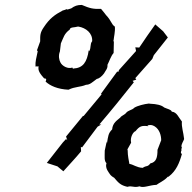

<svg xmlns="http://www.w3.org/2000/svg" viewBox="-20 -748 778 779"><path d="M143 -580 130 -544 133 -540C127 -510 123 -500 124 -478C128 -480 136 -477 137 -479C132 -462 144 -447 159 -430C167 -430 170 -427 165 -417C183 -400 214 -386 258 -384C284 -397 306 -394 329 -404C345 -404 354 -414 373 -428C382 -429 393 -438 402 -450C407 -460 418 -470 416 -485C423 -498 430 -521 441 -533L442 -577C442 -577 439 -588 441 -585C442 -598 448 -620 446 -640C431 -650 433 -663 410 -687C410 -688 399 -701 390 -712C357 -711 345 -714 312 -728C293 -728 283 -724 269 -714C257 -711 252 -707 251 -711C237 -705 230 -705 234 -705C203 -689 181 -673 158 -638C142 -615 143 -604 143 -580ZM295 -640H299C328 -635 356 -614 354 -581C344 -568 351 -557 342 -540L340 -544C333 -496 317 -472 278 -470C282 -468 273 -469 274 -474C256 -467 232 -480 225 -495C220 -504 216 -522 223 -539L227 -572C238 -596 240 -611 263 -628C264 -639 283 -636 295 -640ZM414 -167 413 -174 405 -137C405 -113 402 -95 412 -86C405 -65 423 -47 424 -44C429 -35 439 -29 443 -27C460 -7 469 4 497 10C516 4 523 15 546 8C563 16 585 3 615 2C622 -4 646 -15 658 -28C664 -36 667 -27 665 -32C695 -55 708 -87 718 -123C713 -128 712 -127 718 -143L715 -139C714 -142 721 -151 716 -153C716 -165 725 -176 727 -184C724 -213 716 -232 718 -255C704 -272 698 -293 677 -295C674 -304 661 -305 646 -312C635 -322 614 -326 591 -327C589 -327 586 -327 585 -328C565 -326 538 -319 525 -311C515 -300 500 -302 490 -288C483 -281 472 -278 468 -271C456 -260 437 -250 435 -223C419 -207 419 -196 414 -167ZM582 -236 578 -239C596 -244 604 -237 608 -235C627 -223 634 -199 634 -179L619 -140C619 -109 614 -90 590 -85C578 -69 575 -78 559 -67C534 -68 521 -81 505 -83C503 -95 498 -116 498 -138L497 -142L512 -169C507 -190 520 -213 530 -216C547 -237 555 -239 582 -236ZM237 -53C261 -80 286 -106 309 -134L308 -152L313 -150L376 -234L391 -243H383C431 -299 477 -356 523 -414L518 -420L533 -425L529 -431L598 -509L604 -524L661 -596L642 -621L610 -649C588 -618 566 -587 545 -555L529 -556L532 -541L462 -463V-458L455 -457L390 -368L392 -365L319 -277L317 -278L248 -194L253 -179L248 -184L235 -170L170 -87L213 -73Z"/></svg>

Font: Asimov Print
Style: DIt
Weight: 250
Width: 0
Designer: Google
Version: Version 2.000980: 2014